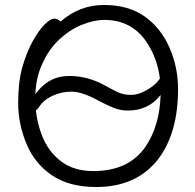

<svg xmlns="http://www.w3.org/2000/svg" viewBox="-20 -733 785 771"><path d="M223 -646Q299 -713 397 -713Q495 -713 560 -667.5Q625 -622 660 -543Q695 -464 695 -375Q695 -200 616 -95Q529 18 366 18Q259 18 189.5 -28.5Q120 -75 86.5 -155Q53 -235 53 -319.5Q53 -404 69.5 -462.5Q86 -521 110 -565Q134 -609 158 -633.5Q182 -658 197.5 -658Q213 -658 223 -646ZM622 -418Q612 -501 566 -568Q506 -653 399 -653Q356 -653 307.5 -633Q259 -613 217 -573.5Q175 -534 149 -475Q125 -423 122 -355Q128 -362 134 -370Q183 -428 257.5 -428Q332 -428 401 -390Q428 -375 451.5 -363.5Q475 -352 506 -352Q537 -352 571.5 -372.5Q606 -393 621 -416Q622 -417 622 -418ZM124 -290Q130 -238 147 -193Q172 -126 224 -86Q276 -46 354 -46Q498 -46 565 -145Q621 -228 625 -351Q623 -350 622 -348Q574 -289 493 -289Q463 -289 435 -300.5Q407 -312 379 -327Q310 -365 268 -365Q226 -365 190 -348Q154 -331 136 -302Q130 -293 124 -290Z"/></svg>

Font: Moon Stars Kai T
Style: Regular
Weight: 400
Designer: GuiWonder
Version: Version 1.101